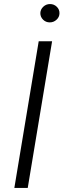

<svg xmlns="http://www.w3.org/2000/svg" viewBox="-20 -932 315 952"><path d="M238.3 -727.3 117.5 0H51.1L171.9 -727.3ZM226.9 -821Q207 -821 193.4 -834.7Q179.7 -848.4 180 -867.5Q180.8 -885.7 194.8 -898.8Q208.8 -911.9 228 -911.9Q247.9 -911.9 261.7 -898.3Q275.6 -884.6 274.9 -865.4Q274.5 -847.3 260.3 -834.2Q246.1 -821 226.9 -821Z"/></svg>

Font: Inter Light  BETA
Style: Italic
Weight: 300
Italic angle: 9.39999°
Designer: Rasmus Andersson
Foundry: rsms
Version: Version 3.011;git-f93a4a705